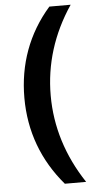

<svg xmlns="http://www.w3.org/2000/svg" viewBox="-61 -781 501 988"><g transform="rotate(-5 189.5 -287.5)"><path d="M343 170C248 27 200 -127 200 -288C200 -449 247 -602 343 -745H233C120 -616 64 -461 64 -288C64 -115 121 39 233 170Z"/></g></svg>

Font: Plus Jakarta Sans
Style: Bold
Weight: 700
Designer: Gumpita Rahayu
Foundry: Tokotype
Version: Version 2.071;gftools[0.9.30]